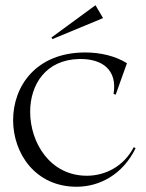

<svg xmlns="http://www.w3.org/2000/svg" viewBox="-20 -705 557 732"><path d="M272 7C359 7 448 -39 497 -140L490 -144C452 -71 382 -35 311 -35C171 -35 95 -161 95 -279C95 -382 154 -477 281 -480C371 -482 428 -438 413 -347L421 -344L464 -464C421 -491 364 -505 305 -505C117 -505 30 -376 30 -247C30 -120 115 7 272 7ZM180 -556 373 -636 344 -685 176 -562Z"/></svg>

Font: Sinistre
Style: Regular
Weight: 400
Designer: Jules Durand
Foundry: Collletttivo
Version: Version 69.420;Glyphs 3.2 (3217)